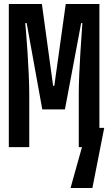

<svg xmlns="http://www.w3.org/2000/svg" viewBox="-20 -734 540 958"><path d="M24 0H126V-259C126 -386 110 -577 106 -619H113L191 -188H304L385 -619H391C388 -572 373 -381 373 -264V0H389L332 204H441L500 -96H476V-714H308L251 -306H245L189 -714H24Z"/></svg>

Font: Noto Sans Mono ExtraCondensed SemiBold
Style: Regular
Weight: 600
Width: 2
Designer: Monotype Design Team
Foundry: Monotype Imaging Inc.
Version: Version 2.014